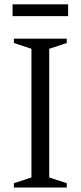

<svg xmlns="http://www.w3.org/2000/svg" viewBox="-20 -844 363 864"><path d="M280.5 -19.5V0H42.5V-19.5L121.5 -45.5V-624.5L42.5 -650.5V-670H280.5V-650.5L201.5 -624.5V-45.5ZM36.5 -771.5V-824.5H286.5V-771.5Z"/></svg>

Font: Newsreader 16pt
Style: Regular
Weight: 400
Designer: Hugues Gentile
Foundry: Production Type
Version: Version 1.003